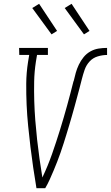

<svg xmlns="http://www.w3.org/2000/svg" viewBox="-20 -986 581 1006"><path d="M171 0Q162 -54 154 -108Q146 -162 139.5 -216.5Q133 -271 127.5 -326Q122 -381 119.5 -436.5Q117 -492 117.5 -548.5Q118 -605 127 -662L133 -698H81L80 -735H231V-698H174L168 -662Q160 -610 159 -558.5Q158 -507 159.5 -456Q161 -405 165 -354.5Q169 -304 174.5 -254Q180 -204 187 -154.5Q194 -105 202 -56Q231 -117 253 -180Q275 -243 294.5 -306Q314 -369 331.5 -432.5Q349 -496 365 -560L366 -561Q371 -583 377 -604.5Q383 -626 393 -647Q403 -668 418 -686.5Q433 -705 453.5 -716.5Q474 -728 496.5 -731.5Q519 -735 541 -735V-698Q517 -698 492 -690.5Q467 -683 449.5 -664Q432 -645 423.5 -620.5Q415 -596 409 -572Q403 -548 396.5 -523.5Q390 -499 383.5 -475Q377 -451 370.5 -427Q364 -403 357 -379Q350 -355 343 -331Q336 -307 328.5 -283Q321 -259 313.5 -235Q306 -211 297.5 -187Q289 -163 280 -139.5Q271 -116 261 -92.5Q251 -69 240.5 -45.5Q230 -22 217 0ZM420 -806 319 -944 355 -966 449 -824ZM250 -806 149 -944 185 -966 279 -824Z"/></svg>

Font: Iosevka Curly Slab Extralight
Style: Italic
Weight: 200
Italic angle: -9°
Monospace: yes
Designer: Belleve Invis
Foundry: Belleve Invis
Version: Version 22.1.2; ttfautohint (v1.8.4)